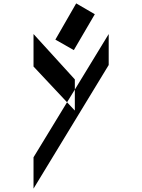

<svg xmlns="http://www.w3.org/2000/svg" viewBox="-20 -979 840 1134"><path d="M622 -595 178 135V-50L376 -375L422 -326V-450L622 -778ZM430 -959 540 -895 416 -683 307 -745ZM376 -375 422 -450V-510L178 -778V-586Z"/></svg>

Font: Digital Numbers
Style: Regular
Weight: 400
Version: Version 001.102